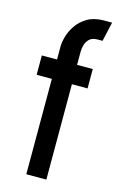

<svg xmlns="http://www.w3.org/2000/svg" viewBox="-111 -756 504 805"><g transform="rotate(15 141.0 -353.5)"><path d="M89 0V-414H23V-498H89V-555Q89 -573 96 -598Q103 -623 119.5 -647.5Q136 -672 164 -689Q192 -706 233 -707H272L253 -623H232Q208 -623 196 -611Q184 -599 180 -583.5Q176 -568 176 -555V-498H244V-414H176V0Z"/></g></svg>

Font: Stick No Bills Medium
Style: Regular
Weight: 500
Version: Version 2.000